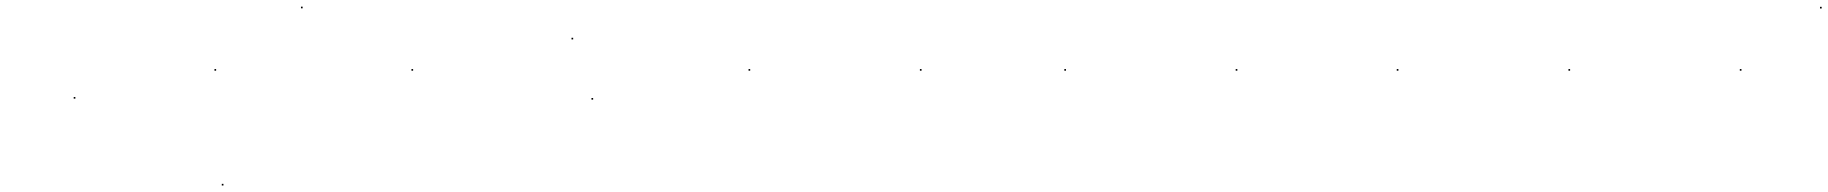

<svg xmlns="http://www.w3.org/2000/svg" viewBox="-20 -287 5494 577"><path d="M201.5 9.5H206.5V4.5H201.5ZM624.5 -74.5H629.5V-79.5H624.5Z M884.5 -262H889.5V-267H884.5ZM646.5 270.5H651.5V265.5H646.5ZM1216.5 -74.5H1221.5V-79.5H1216.5Z M1697.5 -168.5H1702.5V-173.5H1697.5Z M1757.5 12.5H1762.5V7.5H1757.5ZM2229.5 -74.5H2234.5V-79.5H2229.5Z M2744.5 -74.5H2749.5V-79.5H2744.5Z M3178.5 -74.5H3183.5V-79.5H3178.5Z M3693.5 -74.5H3698.5V-79.5H3693.5Z M4177.5 -74.5H4182.5V-79.5H4177.5Z M4693.5 -74.5H4698.5V-79.5H4693.5Z M5208.5 -74.5H5213.5V-79.5H5208.5Z M5449.5 -261.5H5454.5V-266.5H5449.5Z"/></svg>

Font: FRB American Cursive Just Endings
Style: Italic
Weight: 400
Italic angle: -25°
Version: Version 2.0;Modular Font Editor K font №1